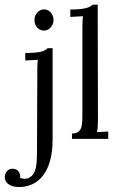

<svg xmlns="http://www.w3.org/2000/svg" viewBox="-86 -585 501 809"><path d="M-65.9 161.1Q-65.9 147.5 -56.9 136.7Q-47.9 126 -33.7 126Q-24.4 126 -18.3 128.9Q-12.2 131.8 -8.3 136.7Q-4.4 141.6 -2.7 147.2Q-1 152.8 -1 157.2Q-1 159.2 -1 160.6Q-1 162.1 -1.5 164.1Q9.3 168.5 17.6 168.5Q22.5 168.5 30.5 166.5Q38.6 164.6 48.3 155.8Q60.5 144 65.2 120.1Q69.8 96.2 69.8 64.9L71.3 -284.7Q71.3 -295.9 71.5 -306.9Q71.8 -317.9 73.2 -333L20.5 -330.1V-361.8Q44.9 -361.8 61.3 -363.3Q77.6 -364.7 87.9 -367.4Q98.1 -370.1 104 -373.8Q109.9 -377.4 114.3 -381.8H135.7V2.4Q135.7 54.7 125 92.5Q114.3 130.4 95 155Q75.7 179.7 49.8 191.4Q23.9 203.1 -6.3 203.1Q-22 203.1 -33.2 199.5Q-44.4 195.8 -51.8 189.9Q-59.1 184.1 -62.5 176.8Q-65.9 169.4 -65.9 161.1ZM139.6 -500Q139.6 -491.2 136.2 -483.2Q132.8 -475.1 127.2 -469Q121.6 -462.9 114.3 -459.5Q106.9 -456.1 99.1 -456.1Q90.8 -456.1 83.5 -459.5Q76.2 -462.9 70.6 -469Q64.9 -475.1 62 -483.2Q59.1 -491.2 59.1 -500Q59.1 -509.8 62.3 -517.8Q65.4 -525.9 71 -532.2Q76.7 -538.6 84 -542Q91.3 -545.4 99.6 -545.4Q108.4 -545.4 115.5 -542Q122.6 -538.6 127.9 -532.2Q133.3 -525.9 136.5 -517.8Q139.6 -509.8 139.6 -500Z M261.2 -467.8Q261.2 -479.5 261.5 -490.5Q261.7 -501.5 263.7 -516.6L210.4 -513.7V-544.9Q234.9 -544.9 251.2 -546.6Q267.6 -548.3 277.8 -551.3Q288.1 -554.2 293.9 -557.6Q299.8 -561 304.2 -565.4H325.7L326.7 -79.1Q326.7 -64.5 325.9 -53Q325.2 -41.5 322.8 -28.3L370.1 -30.8V0H217.3V-22.5Q234.4 -22.5 243.4 -29.1Q252.4 -35.6 256.3 -47.9Q260.3 -60.1 260.7 -76.9Q261.2 -93.8 261.2 -113.8Z"/></svg>

Font: Parastoo Print
Style: Print
Weight: 400
Foundry: Saber Rastikerdar (saber.rastikerdar@gmail.com)
Version: Version 1.0.0-alpha5